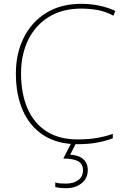

<svg xmlns="http://www.w3.org/2000/svg" viewBox="-20 -744 654 1004"><path d="M405 -699Q305 -699 234.5 -655Q164 -611 127 -534.5Q90 -458 90 -360Q90 -257 123 -179Q156 -101 222 -58Q288 -15 386 -15Q444 -15 489 -23Q534 -31 570 -44V-21Q537 -8 491 1Q445 10 386 10Q280 10 208 -36.5Q136 -83 99.5 -166Q63 -249 63 -360Q63 -464 104 -546.5Q145 -629 221.5 -676.5Q298 -724 405 -724Q502 -724 583 -687L573 -662Q530 -685 488 -692Q446 -699 405 -699ZM439 145Q439 188 407 214Q375 240 326 240Q292 240 269 234V210Q282 214 294.5 215Q307 216 326 216Q364 216 389 198Q414 180 414 146Q414 114 389 99.5Q364 85 311 85L355 0H380L347 65Q391 67 415 88Q439 109 439 145Z"/></svg>

Font: Noto Sans Khmer UI Thin
Style: Regular
Weight: 100
Designer: Danh Hong and the Monotype Design Team
Foundry: Monotype Imaging Inc.
Version: Version 2.002; ttfautohint (v1.8.4.7-5d5b)